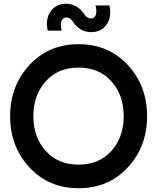

<svg xmlns="http://www.w3.org/2000/svg" viewBox="-20 -996 844 1026"><path d="M466.8 -824.2Q406.7 -824.2 369.1 -880.9Q354 -902.8 335.9 -902.8Q315.9 -902.8 308.3 -882.8Q300.8 -862.8 310.1 -832H234.9Q221.7 -894 250.7 -935.1Q279.8 -976.1 332 -976.1Q393.1 -976.1 431.2 -918.9Q444.3 -897 464.8 -897Q484.9 -897 491.9 -916.5Q499 -936 490.2 -966.8H564.9Q578.1 -905.8 549.6 -865Q521 -824.2 466.8 -824.2ZM663.1 -101.6Q560.1 9.8 400.1 9.8Q240.2 9.8 137.2 -101.6Q34.2 -212.9 34.2 -375Q34.2 -537.1 137.2 -648.4Q240.2 -759.8 400.1 -759.8Q560.1 -759.8 663.1 -648.4Q766.1 -537.1 766.1 -375Q766.1 -212.9 663.1 -101.6ZM641.1 -375Q641.1 -487.8 575.4 -561.3Q509.8 -634.8 399.9 -634.8Q290 -634.8 224.1 -561.3Q158.2 -487.8 158.2 -375Q158.2 -263.2 224.1 -189.7Q290 -116.2 399.9 -116.2Q509.8 -116.2 575.4 -189.7Q641.1 -263.2 641.1 -375Z"/></svg>

Font: Oakes Grotesk
Style: SemiBold
Weight: 600
Designer: Samuel Oakes
Foundry: Samuel Oakes
Version: Version 1.0 | wf-rip DC20170320